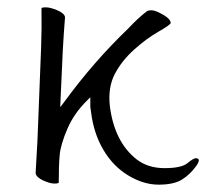

<svg xmlns="http://www.w3.org/2000/svg" viewBox="-20 -498 562 523"><path d="M77 -26 82 -115 92 -369Q94 -422 93 -475Q93 -478 105 -478Q117 -478 136 -470Q155 -462 157 -452V-449Q154 -414 151 -360L144 -206L154 -219Q235 -330 329 -420Q357 -450 381 -468Q385 -470 392.5 -470Q400 -470 413 -464Q444 -449 445 -436V-435Q442 -429 410.5 -411Q379 -393 345.5 -363Q312 -333 293 -297Q274 -261 279 -211Q291 -112 352 -64Q383 -40 428.5 -40Q474 -40 490.5 -53.5Q507 -67 513 -67Q530 -67 513.5 -44.5Q497 -22 475 -8.5Q453 5 412 5Q371 5 329.5 -20Q288 -45 261.5 -90Q235 -135 228 -193L226 -207V-233L218 -225Q182 -190 163.5 -147Q145 -104 142.5 -75Q140 -46 140 -1Q140 2 128 2Q116 2 97.5 -6.5Q79 -15 77 -26Z"/></svg>

Font: ToneOZ-Pinyin-WenKai-Light
Style: Light
Weight: 300
Designer: Fontworks Inc.
Foundry: ToneOZ
Version: Version 0.240331